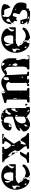

<svg xmlns="http://www.w3.org/2000/svg" viewBox="1642 -2255 640 3964"><g transform="rotate(-90 1962.0 -273.0)"><path d="M500 -300Q503 -301 507 -307Q504 -326 507 -340Q510 -354 515.5 -366Q521 -378 528 -390.5Q535 -403 540 -420Q547 -411 550 -397.5Q553 -384 554 -370Q555 -356 554.5 -342Q554 -328 554 -318Q554 -315 554 -309Q554 -303 554 -297Q554 -291 553.5 -286Q553 -281 553 -280L547 -267H313Q311 -268 303.5 -270.5Q296 -273 293 -273Q292 -273 286.5 -270Q281 -267 280 -267Q277 -266 268.5 -265Q260 -264 250 -263Q240 -262 231.5 -261Q223 -260 220 -260Q215 -251 205 -246Q195 -241 185 -236Q175 -231 167.5 -224Q160 -217 160 -203Q160 -196 168 -193Q176 -190 180 -187Q187 -182 187 -176Q187 -170 189 -162.5Q191 -155 198.5 -144.5Q206 -134 227 -120Q240 -111 250.5 -95.5Q261 -80 261 -63Q261 -53 255.5 -47Q250 -41 244 -35.5Q238 -30 232.5 -23.5Q227 -17 227 -7Q227 -4 229.5 3.5Q232 11 233 13Q231 14 227 14Q177 14 139.5 -14.5Q102 -43 77 -85Q52 -127 39 -175.5Q26 -224 26 -263Q26 -326 47 -381Q68 -436 106 -477.5Q144 -519 197.5 -543Q251 -567 317 -567Q349 -567 382.5 -559.5Q416 -552 446 -536.5Q476 -521 499 -497Q522 -473 533 -440Q527 -439 516 -426.5Q505 -414 494 -399Q483 -384 474.5 -370.5Q466 -357 466 -354Q466 -348 469 -340Q472 -332 476.5 -324.5Q481 -317 485.5 -310.5Q490 -304 493 -300ZM360 -320Q371 -320 376.5 -327.5Q382 -335 384.5 -345.5Q387 -356 387 -367Q387 -378 387 -384Q387 -403 384 -426Q381 -449 373 -468.5Q365 -488 349.5 -501Q334 -514 309 -514Q283 -514 267 -500Q251 -486 241 -466Q231 -446 225 -422.5Q219 -399 213 -380L207 -387V-488Q195 -488 188.5 -482Q182 -476 178.5 -467.5Q175 -459 174 -449Q173 -439 173 -431Q173 -426 177 -415Q181 -404 187 -393.5Q193 -383 200 -375Q207 -367 213 -367V-327Q214 -325 216.5 -322.5Q219 -320 220 -320ZM413 -382Q404 -382 400 -373H413ZM114 -250Q114 -266 110 -279Q106 -292 106 -307Q106 -315 110 -322Q114 -329 114 -337Q114 -339 113 -340Q99 -334 87 -332Q75 -330 66 -325.5Q57 -321 51.5 -312Q46 -303 46 -283Q46 -274 53.5 -270Q61 -266 69.5 -262Q78 -258 85.5 -252Q93 -246 93 -233Q93 -220 85.5 -209.5Q78 -199 78 -184Q91 -184 98 -191.5Q105 -199 108.5 -209.5Q112 -220 113 -231Q114 -242 114 -250ZM220 -167Q217 -165 217 -173.5Q217 -182 220 -180Q223 -178 223 -173Q223 -168 220 -167ZM227 -153Q222 -153 222 -160Q222 -167 227 -167Q232 -167 232 -160Q232 -153 227 -153ZM327 13Q311 8 295.5 0.5Q280 -7 280 -26Q280 -40 284 -53.5Q288 -67 288 -81Q309 -81 331 -70.5Q353 -60 377 -60Q419 -60 452 -78.5Q485 -97 513 -127Q516 -128 523 -128Q529 -128 538 -125.5Q547 -123 547 -113Q547 -80 521.5 -54Q496 -28 461 -10Q426 8 388.5 17.5Q351 27 327 27H307Q310 18 315.5 20Q321 22 327 22ZM273 -100Q280 -100 278 -93H280Q285 -93 285 -86.5Q285 -80 280 -80Q273 -80 275 -87H273Q268 -87 268 -93H267Q262 -93 262 -100H260Q253 -100 255 -107H253Q248 -107 248 -113H247Q242 -113 242 -120Q242 -127 247 -127Q252 -127 252 -120H253Q260 -120 258 -113H260Q265 -113 265 -107H267Q272 -107 272 -100ZM155 -44Q155 -46 155 -53Q155 -60 154 -67.5Q153 -75 150.5 -81Q148 -87 144 -87Q136 -87 131 -80.5Q126 -74 126 -67Q126 -55 135.5 -49.5Q145 -44 155 -44ZM500 -53Q505 -53 505 -60Q505 -67 500 -67Q495 -67 495 -60Q495 -53 500 -53ZM253 20Q259 15 263 14Q267 13 274 13Q278 13 281.5 14Q285 15 287 20Z M879 7Q875 7 873.5 3.5Q872 0 871.5 -4.5Q871 -9 871.5 -12.5Q872 -16 872 -17L873 -33Q874 -33 881 -34Q888 -35 896.5 -36.5Q905 -38 913.5 -40.5Q922 -43 926 -47V-50Q926 -75 910 -96.5Q894 -118 875.5 -138.5Q857 -159 841 -180.5Q825 -202 825 -227Q825 -241 832.5 -252.5Q840 -264 840 -277Q840 -293 826.5 -318Q813 -343 794 -367Q775 -391 754.5 -408Q734 -425 720 -425Q720 -416 723 -408Q726 -400 726 -390V-380Q722 -383 719 -387Q717 -390 707 -405Q697 -420 685.5 -437Q674 -454 664.5 -468.5Q655 -483 653 -487Q646 -496 635.5 -498.5Q625 -501 615.5 -502.5Q606 -504 599 -508.5Q592 -513 592 -527Q592 -529 592 -538Q592 -547 599 -547H906Q912 -547 912.5 -540Q913 -533 913 -530Q913 -516 905 -511.5Q897 -507 888 -505Q879 -503 872 -500Q865 -497 866 -487Q866 -471 873.5 -452.5Q881 -434 893 -416.5Q905 -399 919 -384Q933 -369 946 -360Q956 -368 970 -383.5Q984 -399 996.5 -417.5Q1009 -436 1018 -454.5Q1027 -473 1027 -487Q1027 -497 1018.5 -499Q1010 -501 1000 -502.5Q990 -504 981.5 -508Q973 -512 973 -527Q973 -531 975.5 -539Q978 -547 979 -547H1173Q1180 -547 1180 -538Q1180 -529 1180 -527Q1180 -523 1180 -515.5Q1180 -508 1173 -507L1166 -520Q1151 -516 1140.5 -518Q1130 -520 1121.5 -524Q1113 -528 1104 -532Q1095 -536 1082 -536Q1082 -521 1086 -518Q1090 -515 1096 -514.5Q1102 -514 1108.5 -512.5Q1115 -511 1119 -500L1106 -487Q1104 -484 1096 -473Q1088 -462 1078 -449.5Q1068 -437 1059 -425Q1050 -413 1046 -407Q1039 -396 1027.5 -380.5Q1016 -365 1005.5 -350Q995 -335 987 -324.5Q979 -314 979 -313V-300Q983 -294 991.5 -280Q1000 -266 1009.5 -250.5Q1019 -235 1027.5 -220.5Q1036 -206 1039 -200L1046 -187Q1033 -183 1028.5 -177.5Q1024 -172 1019.5 -168Q1015 -164 1007 -163Q999 -162 979 -167Q976 -147 967.5 -129Q959 -111 959 -91Q959 -80 959.5 -71.5Q960 -63 966 -53Q969 -57 979 -67Q989 -77 993 -80Q1005 -91 1010 -102Q1015 -113 1019 -124.5Q1023 -136 1030 -148Q1037 -160 1053 -173Q1081 -153 1094.5 -132.5Q1108 -112 1118.5 -93Q1129 -74 1143 -58.5Q1157 -43 1186 -33Q1191 -32 1193 -25.5Q1195 -19 1195.5 -12Q1196 -5 1195.5 1Q1195 7 1195 7ZM766 -540V-526Q772 -526 780.5 -529Q789 -532 789 -540ZM615 -512Q615 -521 611.5 -528Q608 -535 597 -535Q597 -525 600.5 -518.5Q604 -512 615 -512ZM739 -367Q744 -367 744 -360Q744 -353 739 -353Q734 -353 734 -360H733Q728 -360 728 -366.5Q728 -373 733 -373Q738 -373 738 -367ZM793 -273Q776 -285 764.5 -306Q753 -327 746 -347V-353Q746 -353 753.5 -352.5Q761 -352 770 -350Q779 -348 786 -344Q793 -340 793 -333ZM953 -293Q953 -307 949.5 -326Q946 -345 933 -353Q932 -351 932 -345Q932 -339 932 -337Q932 -323 936 -308.5Q940 -294 953 -287ZM813 -240Q811 -237 803 -229.5Q795 -222 793 -220Q801 -228 800.5 -243.5Q800 -259 799 -267Q813 -258 813 -243ZM583 7Q583 3 584 -10Q585 -23 586 -27Q586 -28 588.5 -30.5Q591 -33 593 -33Q624 -33 644.5 -44Q665 -55 679 -71.5Q693 -88 703 -107Q713 -126 723.5 -142.5Q734 -159 747.5 -170Q761 -181 782 -181Q790 -181 798 -180.5Q806 -180 813 -173Q799 -142 779.5 -113.5Q760 -85 746 -53Q752 -44 761 -41.5Q770 -39 779 -37Q788 -35 794 -30.5Q800 -26 800 -13Q800 -11 800 -2Q800 7 793 7ZM726 -60H719L726 -47ZM966 0Q969 -1 969 -3.5Q969 -6 966 -7Q963 -7 963 -3Q963 1 966 0Z M1713 -60Q1713 -58 1717 -55Q1721 -52 1726 -49Q1731 -46 1736 -43.5Q1741 -41 1743 -40Q1737 -34 1736.5 -27.5Q1736 -21 1736 -13Q1736 -9 1736 -2Q1736 5 1743 7Q1738 15 1728.5 19Q1719 23 1708.5 25Q1698 27 1687 27Q1676 27 1668 27Q1629 27 1602.5 12Q1576 -3 1550 -33Q1547 -34 1543 -34Q1525 -34 1506 -24.5Q1487 -15 1467 -3.5Q1447 8 1426 17.5Q1405 27 1383 27Q1354 27 1326.5 18Q1299 9 1277.5 -8Q1256 -25 1242.5 -50Q1229 -75 1229 -107Q1229 -111 1230 -113Q1232 -116 1244.5 -126.5Q1257 -137 1271 -149Q1285 -161 1296 -172.5Q1307 -184 1307 -190Q1288 -190 1276 -182.5Q1264 -175 1243 -173V-177Q1243 -206 1263 -226Q1283 -246 1313.5 -260Q1344 -274 1380.5 -284Q1417 -294 1449.5 -302.5Q1482 -311 1506 -319.5Q1530 -328 1536 -340L1537 -390Q1537 -413 1534.5 -435.5Q1532 -458 1523.5 -475.5Q1515 -493 1498 -503.5Q1481 -514 1453 -514Q1445 -514 1434 -514Q1423 -514 1416 -507Q1413 -482 1409.5 -455Q1406 -428 1397 -405.5Q1388 -383 1370.5 -368Q1353 -353 1322 -353Q1295 -353 1272 -365.5Q1249 -378 1249 -409Q1249 -446 1268.5 -474.5Q1288 -503 1317.5 -522.5Q1347 -542 1382.5 -552Q1418 -562 1450 -562V-542Q1461 -542 1470.5 -551.5Q1480 -561 1483 -573Q1485 -573 1506.5 -572Q1528 -571 1552.5 -567.5Q1577 -564 1597 -558Q1617 -552 1617 -543Q1617 -541 1616 -540Q1616 -539 1610 -536.5Q1604 -534 1603 -533Q1602 -533 1602 -530Q1602 -527 1603 -527Q1606 -525 1613.5 -522.5Q1621 -520 1623 -520Q1624 -520 1629.5 -526.5Q1635 -533 1636 -533Q1637 -534 1640 -534Q1642 -534 1643 -533Q1656 -521 1668.5 -507Q1681 -493 1691 -477Q1701 -461 1707 -443Q1713 -425 1713 -407ZM1558 -538Q1558 -552 1548 -554Q1538 -556 1527 -556Q1527 -544 1538 -541Q1549 -538 1558 -538ZM1630 -533Q1625 -533 1625 -540Q1625 -547 1630 -547Q1635 -547 1635 -540Q1635 -533 1630 -533ZM1583 -367Q1584 -366 1586 -366Q1597 -366 1604 -372.5Q1611 -379 1615.5 -387.5Q1620 -396 1623 -405Q1626 -414 1630 -420Q1635 -429 1644 -432.5Q1653 -436 1662 -439Q1671 -442 1677.5 -445.5Q1684 -449 1684 -458Q1684 -460 1684 -470Q1684 -480 1676 -480H1616Q1614 -478 1613 -475Q1612 -473 1611 -471Q1610 -469 1610 -467Q1609 -465 1606.5 -456.5Q1604 -448 1603 -447Q1602 -445 1598 -440.5Q1594 -436 1589.5 -430Q1585 -424 1581 -419Q1577 -414 1576 -413V-407ZM1383 -403Q1383 -413 1374.5 -413.5Q1366 -414 1360 -414Q1350 -414 1336.5 -411Q1323 -408 1323 -393Q1323 -389 1325.5 -376.5Q1328 -364 1330 -360Q1332 -359 1336 -359H1341Q1342 -359 1343 -360Q1343 -360 1349.5 -367Q1356 -374 1363.5 -382Q1371 -390 1377 -396.5Q1383 -403 1383 -403ZM1650 -233Q1654 -249 1657 -257.5Q1660 -266 1666 -270Q1672 -274 1681 -275Q1690 -276 1706 -276Q1706 -280 1705.5 -289Q1705 -298 1704.5 -308Q1704 -318 1703.5 -327Q1703 -336 1703 -340Q1702 -353 1700.5 -357Q1699 -361 1691 -361Q1681 -361 1671 -343Q1661 -325 1652.5 -302.5Q1644 -280 1638.5 -259.5Q1633 -239 1633 -233ZM1536 -284Q1507 -284 1482 -271.5Q1457 -259 1437.5 -238.5Q1418 -218 1407 -191.5Q1396 -165 1396 -138Q1396 -123 1399 -109Q1402 -95 1408.5 -84Q1415 -73 1426.5 -66Q1438 -59 1456 -59Q1462 -59 1475.5 -62Q1489 -65 1502.5 -70.5Q1516 -76 1526 -83.5Q1536 -91 1536 -100ZM1570 -251Q1570 -261 1564 -268Q1558 -275 1547 -275Q1547 -275 1546.5 -268Q1546 -261 1546.5 -253.5Q1547 -246 1550 -239.5Q1553 -233 1560 -233Q1567 -233 1568.5 -239Q1570 -245 1570 -251ZM1696 -240Q1699 -241 1699 -243.5Q1699 -246 1696 -247Q1693 -247 1693 -243Q1693 -239 1696 -240ZM1350 -222Q1343 -222 1337.5 -216Q1332 -210 1330 -207H1350ZM1683 -220Q1679 -219 1673 -216Q1667 -213 1667 -207H1683ZM1343 -87Q1341 -74 1335 -57Q1329 -40 1329 -27H1336Q1344 -27 1351.5 -33.5Q1359 -40 1364.5 -49.5Q1370 -59 1373.5 -69Q1377 -79 1377 -87ZM1803 -57Q1803 -46 1793 -35.5Q1783 -25 1776 -20Q1779 -26 1777.5 -30Q1776 -34 1772.5 -38.5Q1769 -43 1766 -47Q1763 -51 1763 -57Q1763 -65 1769.5 -69.5Q1776 -74 1783 -74Q1790 -74 1796.5 -69.5Q1803 -65 1803 -57ZM1523 -47 1516 -60Q1502 -49 1502 -31Q1508 -31 1515.5 -33Q1523 -35 1523 -43ZM1610 -53 1603 -47Q1605 -42 1610 -40H1616ZM1636 -27Q1636 -7 1648 4Q1660 15 1678 15Q1678 1 1664 -14Q1650 -29 1636 -33Z M2793 0Q2793 -11 2793 -17.5Q2793 -24 2790 -27Q2787 -30 2779 -31Q2771 -32 2755 -33L2775 -34Q2793 -34 2798 -31Q2803 -28 2803 -10Q2803 -10 2803 -6Q2803 -2 2802.5 2Q2802 6 2800.5 9.5Q2799 13 2795 13H2522Q2512 13 2510 4.5Q2508 -4 2508 -10Q2508 -27 2517.5 -29Q2527 -31 2538.5 -36.5Q2550 -42 2559.5 -61Q2569 -80 2569 -131Q2569 -170 2569 -204.5Q2569 -239 2568 -273.5Q2567 -308 2566 -345Q2565 -382 2562 -427Q2562 -437 2551 -452Q2540 -467 2526 -481Q2512 -495 2498 -505.5Q2484 -516 2477 -516Q2477 -514 2480.5 -509Q2484 -504 2488.5 -498.5Q2493 -493 2497 -488Q2501 -483 2502 -480Q2500 -475 2487.5 -469Q2475 -463 2461 -458Q2447 -453 2436 -449.5Q2425 -446 2425 -446Q2422 -446 2422 -447Q2421 -447 2418.5 -450Q2416 -453 2415 -453Q2413 -455 2408 -457.5Q2403 -460 2402 -460Q2396 -460 2395.5 -453Q2395 -446 2395 -444Q2395 -347 2402.5 -249.5Q2410 -152 2409 -53Q2416 -34 2425.5 -32.5Q2435 -31 2444 -31Q2453 -31 2459 -25.5Q2465 -20 2465 7H2375Q2382 7 2382 0Q2382 -22 2374.5 -28Q2367 -34 2349 -34Q2344 -34 2336.5 -34Q2329 -34 2321 -32.5Q2313 -31 2307.5 -27.5Q2302 -24 2302 -17V-13Q2304 -11 2311.5 -3Q2319 5 2322 7H2230Q2230 -25 2203 -25L2202 -20Q2203 -17 2208.5 -6.5Q2214 4 2215 7H2166Q2166 -1 2167 -13.5Q2168 -26 2175 -33Q2178 -33 2184.5 -34Q2191 -35 2198.5 -36Q2206 -37 2212.5 -38Q2219 -39 2222 -40Q2224 -41 2228 -43.5Q2232 -46 2232 -47V-391Q2236 -391 2244.5 -392Q2253 -393 2255 -400Q2248 -431 2228.5 -449Q2209 -467 2174 -467Q2168 -467 2151.5 -464.5Q2135 -462 2118 -457Q2101 -452 2088 -444.5Q2075 -437 2075 -427V-47Q2075 -40 2083.5 -38Q2092 -36 2102 -33.5Q2112 -31 2120.5 -25.5Q2129 -20 2129 -6Q2129 0 2126.5 6.5Q2124 13 2115 13H1962Q1961 9 1955 7Q1955 6 1952 6Q1949 6 1949 7Q1948 8 1945 11.5Q1942 15 1942 17H1835Q1832 17 1830.5 12.5Q1829 8 1828 3Q1827 -3 1828 -10Q1828 -26 1837.5 -30Q1847 -34 1858.5 -35Q1870 -36 1879.5 -37Q1889 -38 1889 -47V-440Q1889 -452 1877.5 -454.5Q1866 -457 1852 -458.5Q1838 -460 1826.5 -464Q1815 -468 1815 -483Q1815 -494 1820 -498.5Q1825 -503 1835 -507Q1844 -509 1867 -516Q1890 -523 1915.5 -530.5Q1941 -538 1963.5 -544.5Q1986 -551 1995 -553Q2011 -557 2015.5 -558.5Q2020 -560 2032 -560H2042Q2034 -558 2027 -552.5Q2020 -547 2015 -540Q2021 -521 2027.5 -501Q2034 -481 2055 -473Q2053 -486 2054 -504Q2055 -522 2065 -533V-500H2082Q2120 -526 2157 -546.5Q2194 -567 2242 -567Q2291 -567 2324.5 -545Q2358 -523 2389 -487H2402Q2438 -519 2479.5 -543Q2521 -567 2572 -567Q2649 -567 2694.5 -519Q2740 -471 2742 -393Q2742 -382 2742 -352.5Q2742 -323 2741 -290Q2740 -257 2739.5 -227.5Q2739 -198 2739 -187V-256Q2730 -256 2726 -258.5Q2722 -261 2719 -261Q2716 -261 2712.5 -257Q2709 -253 2702 -240Q2702 -220 2706 -202.5Q2710 -185 2715.5 -167.5Q2721 -150 2725 -132Q2729 -114 2729 -95Q2729 -80 2722 -69Q2715 -58 2715 -43Q2715 -38 2716.5 -31Q2718 -24 2720.5 -17Q2723 -10 2726.5 -5Q2730 0 2735 0ZM2649 -530Q2649 -541 2641.5 -546.5Q2634 -552 2624 -554Q2614 -556 2603 -555.5Q2592 -555 2585 -555Q2585 -547 2589 -537.5Q2593 -528 2599 -519.5Q2605 -511 2613 -505.5Q2621 -500 2629 -500Q2640 -500 2644.5 -510.5Q2649 -521 2649 -530ZM2055 -540Q2050 -540 2050 -546.5Q2050 -553 2055 -553Q2060 -553 2060 -546.5Q2060 -540 2055 -540ZM2349 -450Q2349 -457 2350 -469Q2351 -481 2349.5 -492.5Q2348 -504 2343.5 -512Q2339 -520 2329 -520Q2317 -520 2309.5 -514Q2302 -508 2297 -498.5Q2292 -489 2290 -478Q2288 -467 2288 -457Q2288 -444 2290 -433Q2292 -422 2295 -407Q2298 -406 2302 -406L2309 -407Q2314 -409 2329 -415.5Q2344 -422 2349 -427ZM2715 -460Q2720 -460 2720 -466.5Q2720 -473 2715 -473Q2710 -473 2710 -466.5Q2710 -460 2715 -460ZM2729 -427 2722 -447V-437Q2722 -430 2722.5 -424.5Q2723 -419 2729 -413ZM2015 -420Q2016 -423 2012 -423Q2008 -423 2009 -420Q2009 -417 2012 -417Q2015 -417 2015 -420ZM2622 -387Q2621 -388 2617.5 -392.5Q2614 -397 2609 -402Q2604 -407 2598 -411.5Q2592 -416 2587 -416Q2587 -415 2587.5 -411Q2588 -407 2589 -407Q2591 -403 2598.5 -390Q2606 -377 2609 -373H2615Q2621 -377 2622 -380ZM1989 -393H1982V-387H1989ZM2396 -373Q2396 -362 2392 -352Q2388 -342 2388 -330L2389 -313Q2389 -312 2392 -303.5Q2395 -295 2395 -293Q2395 -283 2390.5 -281Q2386 -279 2379 -279Q2369 -279 2361 -282.5Q2353 -286 2345 -290.5Q2337 -295 2328 -298.5Q2319 -302 2307 -302Q2307 -303 2319 -311.5Q2331 -320 2346 -332Q2361 -344 2375.5 -357Q2390 -370 2395 -380Q2396 -378 2396 -373ZM2729 -353Q2732 -356 2732 -363.5Q2732 -371 2729 -373Q2727 -374 2726.5 -371Q2726 -368 2726 -363.5Q2726 -359 2726.5 -355.5Q2727 -352 2729 -353ZM2637 -280Q2637 -285 2633 -295Q2629 -305 2623 -315.5Q2617 -326 2610.5 -333.5Q2604 -341 2599 -341Q2596 -341 2595 -340Q2593 -323 2587.5 -304.5Q2582 -286 2582 -269Q2582 -260 2588.5 -246.5Q2595 -233 2606 -233Q2625 -233 2631 -249.5Q2637 -266 2637 -280ZM1902 -313V-240H1909Q1910 -250 1912 -260Q1913 -268 1914 -277.5Q1915 -287 1915 -293Q1916 -296 1916 -303.5Q1916 -311 1916 -313ZM1909 -180Q1914 -180 1914 -186.5Q1914 -193 1909 -193Q1904 -193 1904 -186.5Q1904 -180 1909 -180ZM2349 -180Q2346 -184 2342 -187H2335L2349 -173ZM2049 -160Q2047 -165 2043.5 -166Q2040 -167 2035 -167H2029V-160ZM2362 -140Q2362 -142 2359.5 -147Q2357 -152 2355 -153Q2350 -144 2343.5 -135.5Q2337 -127 2329 -120Q2332 -119 2339 -119Q2347 -119 2354.5 -124.5Q2362 -130 2362 -140ZM2742 -87Q2739 -86 2739 -90Q2739 -94 2742 -93Q2745 -93 2745 -90Q2745 -87 2742 -87ZM2249 -67Q2254 -67 2254 -73.5Q2254 -80 2249 -80Q2244 -80 2244 -73.5Q2244 -67 2249 -67ZM2742 -40V-53L2749 -40Z M3327 -300Q3330 -301 3334 -307Q3331 -326 3334 -340Q3337 -354 3342.5 -366Q3348 -378 3355 -390.5Q3362 -403 3367 -420Q3374 -411 3377 -397.5Q3380 -384 3381 -370Q3382 -356 3381.5 -342Q3381 -328 3381 -318Q3381 -315 3381 -309Q3381 -303 3381 -297Q3381 -291 3380.5 -286Q3380 -281 3380 -280L3374 -267H3140Q3138 -268 3130.5 -270.5Q3123 -273 3120 -273Q3119 -273 3113.5 -270Q3108 -267 3107 -267Q3104 -266 3095.5 -265Q3087 -264 3077 -263Q3067 -262 3058.5 -261Q3050 -260 3047 -260Q3042 -251 3032 -246Q3022 -241 3012 -236Q3002 -231 2994.5 -224Q2987 -217 2987 -203Q2987 -196 2995 -193Q3003 -190 3007 -187Q3014 -182 3014 -176Q3014 -170 3016 -162.5Q3018 -155 3025.5 -144.5Q3033 -134 3054 -120Q3067 -111 3077.5 -95.5Q3088 -80 3088 -63Q3088 -53 3082.5 -47Q3077 -41 3071 -35.5Q3065 -30 3059.5 -23.5Q3054 -17 3054 -7Q3054 -4 3056.5 3.5Q3059 11 3060 13Q3058 14 3054 14Q3004 14 2966.5 -14.5Q2929 -43 2904 -85Q2879 -127 2866 -175.5Q2853 -224 2853 -263Q2853 -326 2874 -381Q2895 -436 2933 -477.5Q2971 -519 3024.5 -543Q3078 -567 3144 -567Q3176 -567 3209.5 -559.5Q3243 -552 3273 -536.5Q3303 -521 3326 -497Q3349 -473 3360 -440Q3354 -439 3343 -426.5Q3332 -414 3321 -399Q3310 -384 3301.5 -370.5Q3293 -357 3293 -354Q3293 -348 3296 -340Q3299 -332 3303.5 -324.5Q3308 -317 3312.5 -310.5Q3317 -304 3320 -300ZM3187 -320Q3198 -320 3203.5 -327.5Q3209 -335 3211.5 -345.5Q3214 -356 3214 -367Q3214 -378 3214 -384Q3214 -403 3211 -426Q3208 -449 3200 -468.5Q3192 -488 3176.5 -501Q3161 -514 3136 -514Q3110 -514 3094 -500Q3078 -486 3068 -466Q3058 -446 3052 -422.5Q3046 -399 3040 -380L3034 -387V-488Q3022 -488 3015.5 -482Q3009 -476 3005.5 -467.5Q3002 -459 3001 -449Q3000 -439 3000 -431Q3000 -426 3004 -415Q3008 -404 3014 -393.5Q3020 -383 3027 -375Q3034 -367 3040 -367V-327Q3041 -325 3043.5 -322.5Q3046 -320 3047 -320ZM3240 -382Q3231 -382 3227 -373H3240ZM2941 -250Q2941 -266 2937 -279Q2933 -292 2933 -307Q2933 -315 2937 -322Q2941 -329 2941 -337Q2941 -339 2940 -340Q2926 -334 2914 -332Q2902 -330 2893 -325.5Q2884 -321 2878.5 -312Q2873 -303 2873 -283Q2873 -274 2880.5 -270Q2888 -266 2896.5 -262Q2905 -258 2912.5 -252Q2920 -246 2920 -233Q2920 -220 2912.5 -209.5Q2905 -199 2905 -184Q2918 -184 2925 -191.5Q2932 -199 2935.5 -209.5Q2939 -220 2940 -231Q2941 -242 2941 -250ZM3047 -167Q3044 -165 3044 -173.5Q3044 -182 3047 -180Q3050 -178 3050 -173Q3050 -168 3047 -167ZM3054 -153Q3049 -153 3049 -160Q3049 -167 3054 -167Q3059 -167 3059 -160Q3059 -153 3054 -153ZM3154 13Q3138 8 3122.5 0.5Q3107 -7 3107 -26Q3107 -40 3111 -53.5Q3115 -67 3115 -81Q3136 -81 3158 -70.5Q3180 -60 3204 -60Q3246 -60 3279 -78.5Q3312 -97 3340 -127Q3343 -128 3350 -128Q3356 -128 3365 -125.5Q3374 -123 3374 -113Q3374 -80 3348.5 -54Q3323 -28 3288 -10Q3253 8 3215.5 17.5Q3178 27 3154 27H3134Q3137 18 3142.5 20Q3148 22 3154 22ZM3100 -100Q3107 -100 3105 -93H3107Q3112 -93 3112 -86.5Q3112 -80 3107 -80Q3100 -80 3102 -87H3100Q3095 -87 3095 -93H3094Q3089 -93 3089 -100H3087Q3080 -100 3082 -107H3080Q3075 -107 3075 -113H3074Q3069 -113 3069 -120Q3069 -127 3074 -127Q3079 -127 3079 -120H3080Q3087 -120 3085 -113H3087Q3092 -113 3092 -107H3094Q3099 -107 3099 -100ZM2982 -44Q2982 -46 2982 -53Q2982 -60 2981 -67.5Q2980 -75 2977.5 -81Q2975 -87 2971 -87Q2963 -87 2958 -80.5Q2953 -74 2953 -67Q2953 -55 2962.5 -49.5Q2972 -44 2982 -44ZM3327 -53Q3332 -53 3332 -60Q3332 -67 3327 -67Q3322 -67 3322 -60Q3322 -53 3327 -53ZM3080 20Q3086 15 3090 14Q3094 13 3101 13Q3105 13 3108.5 14Q3112 15 3114 20Z M3593 -439Q3593 -407 3615.5 -389Q3638 -371 3671 -358Q3704 -345 3743.5 -333Q3783 -321 3816 -301Q3849 -281 3871.5 -248.5Q3894 -216 3894 -163Q3894 -156 3892.5 -137Q3891 -118 3887 -98Q3883 -78 3874.5 -62.5Q3866 -47 3853 -47H3780Q3769 -47 3767.5 -38.5Q3766 -30 3767 -20Q3768 -10 3768 -1.5Q3768 7 3760 7Q3758 7 3749.5 3.5Q3741 0 3740 0L3726 1V20Q3726 21 3713.5 23.5Q3701 26 3693 27H3647Q3634 27 3601 24Q3568 21 3533.5 14Q3499 7 3472.5 -4.5Q3446 -16 3446 -33V-40Q3455 -31 3460.5 -28.5Q3466 -26 3476 -26Q3485 -26 3493 -29Q3501 -32 3506 -40Q3493 -45 3485.5 -49.5Q3478 -54 3473.5 -60Q3469 -66 3466 -75.5Q3463 -85 3460 -100L3446 -80V-97Q3446 -103 3446.5 -114Q3447 -125 3447.5 -136Q3448 -147 3449.5 -156Q3451 -165 3453 -167L3460 -173H3520Q3522 -173 3524 -170Q3526 -167 3528 -163Q3531 -159 3533 -153Q3535 -147 3538.5 -132Q3542 -117 3546.5 -100Q3551 -83 3554.5 -68Q3558 -53 3560 -47Q3563 -40 3574 -36Q3585 -32 3598 -30Q3611 -28 3622 -27.5Q3633 -27 3636 -27Q3655 -27 3673.5 -30.5Q3692 -34 3707 -43Q3722 -52 3731 -66Q3740 -80 3740 -101Q3740 -125 3726.5 -140.5Q3713 -156 3696.5 -165.5Q3680 -175 3666.5 -181Q3653 -187 3653 -193Q3653 -220 3663 -246.5Q3673 -273 3673 -301Q3673 -318 3659.5 -323Q3646 -328 3633 -328L3613 -327Q3609 -320 3605.5 -306.5Q3602 -293 3597.5 -279.5Q3593 -266 3587 -256Q3581 -246 3572 -246Q3567 -246 3566 -247Q3565 -248 3565 -250.5Q3565 -253 3564.5 -257Q3564 -261 3560 -267H3553L3526 -240Q3522 -242 3514 -246Q3506 -250 3506 -256Q3506 -265 3509.5 -272Q3513 -279 3513 -287Q3513 -296 3506.5 -301Q3500 -306 3492.5 -310.5Q3485 -315 3478.5 -321.5Q3472 -328 3472 -339Q3472 -358 3486 -367.5Q3500 -377 3516.5 -383.5Q3533 -390 3547 -396.5Q3561 -403 3561 -416Q3561 -422 3558 -429.5Q3555 -437 3550.5 -444Q3546 -451 3539.5 -456Q3533 -461 3527 -461Q3513 -461 3506.5 -453.5Q3500 -446 3496.5 -435Q3493 -424 3491.5 -410.5Q3490 -397 3486.5 -386Q3483 -375 3475.5 -367.5Q3468 -360 3453 -360H3444Q3444 -411 3462 -450Q3480 -489 3511.5 -515Q3543 -541 3585.5 -554Q3628 -567 3676 -567Q3694 -567 3725 -565.5Q3756 -564 3786 -557Q3816 -550 3838.5 -535.5Q3861 -521 3861 -496L3860 -480L3846 -473V-433L3806 -393V-378Q3802 -378 3795 -379.5Q3788 -381 3786 -387Q3785 -392 3780.5 -405.5Q3776 -419 3770.5 -433.5Q3765 -448 3760 -461.5Q3755 -475 3753 -480Q3750 -487 3743 -497Q3736 -507 3726 -507H3636Q3636 -522 3634 -531.5Q3632 -541 3616 -541Q3609 -541 3606 -540Q3606 -536 3603.5 -523Q3601 -510 3600 -507Q3599 -506 3596 -500Q3593 -494 3593 -493Q3593 -492 3596.5 -486.5Q3600 -481 3600 -480Q3600 -478 3596.5 -466.5Q3593 -455 3593 -453ZM3860 -447Q3857 -446 3857 -450Q3857 -454 3860 -453Q3863 -453 3863 -450Q3863 -447 3860 -447ZM3453 -327Q3450 -326 3450 -330Q3450 -334 3453 -333Q3456 -333 3456 -330Q3456 -327 3453 -327ZM3460 -307Q3455 -307 3455 -313.5Q3455 -320 3460 -320Q3465 -320 3465 -313.5Q3465 -307 3460 -307ZM3760 -260Q3764 -261 3766 -267Q3757 -281 3738 -281Q3738 -274 3743 -268.5Q3748 -263 3753 -260ZM3473 -113Q3476 -115 3489 -120.5Q3502 -126 3506 -133Q3505 -140 3497.5 -140.5Q3490 -141 3486 -141Q3481 -141 3473.5 -140Q3466 -139 3466 -130V-127ZM3546 -20Q3551 -20 3551 -26.5Q3551 -33 3546 -33Q3541 -33 3541 -26.5Q3541 -20 3546 -20ZM3602 10Q3602 -12 3586 -17Q3570 -22 3551 -22Q3551 -14 3556.5 -8Q3562 -2 3570 2Q3578 6 3586.5 8Q3595 10 3602 10Z"/></g></svg>

Font: Genkaimincho
Style: Regular
Weight: 800
Designer: Dr. Ken Lunde (project architect, glyph set definition & overall production); Masataka HATTORI \u670D \u90E8 \u6B63 \u8C
Foundry: Adobe Systems Incorporated
Version: Version 1.00